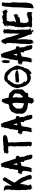

<svg xmlns="http://www.w3.org/2000/svg" viewBox="1895 -2688 844 4675"><g transform="rotate(-90 2317.5 -351.0)"><path d="M301.8 -709Q317.9 -685.1 335.9 -664.1L337.9 -650.4Q337.9 -636.7 282.2 -560.5Q282.2 -553.2 230.5 -468.8Q209 -423.8 207 -416Q209 -416 219.7 -402.3H217.8L258.8 -347.7Q277.3 -334 293 -298.8Q295.9 -298.8 299.3 -293Q297.4 -293 297.4 -291Q300.8 -291 308.1 -285.2L305.7 -281.2Q342.8 -219.2 346.7 -195.3L342.3 -193.4Q355.5 -173.3 355.5 -166Q378.9 -126.5 391.6 -64.5Q394 -64.5 398.4 -56.6V-54.7L396 -44.9H400.4V-43Q391.6 -29.3 387.7 -29.3L389.6 -25.4Q389.6 -16.1 377 -7.8Q377 -11.7 372.6 -11.7Q371.1 2 366.2 2Q363.8 -2 363.8 -3.9Q359.9 0 351.1 0V-2Q347.2 0 329.6 2Q314.5 -2.9 314.5 -9.8L303.7 -7.8V-9.8L299.3 -7.8H297.4Q293 -7.8 293 -11.7V-13.7Q293 -15.6 294.9 -15.6L293 -19.5V-29.3Q284.2 -29.3 284.2 -33.2H286.6L284.2 -37.1Q286.6 -41 286.6 -43Q286.6 -44.9 284.2 -44.9L286.6 -54.7Q286.6 -99.1 262.7 -134.8Q224.6 -241.7 172.9 -285.2H170.4Q172.9 -259.8 174.8 -259.8L172.9 -250V-228.5Q172.9 -211.9 170.4 -175.8L166 -173.8H164.1V-193.4Q159.7 -191.4 157.7 -191.4V-187.5H162.1V-177.7Q158.2 -173.3 153.3 -142.6L155.3 -132.8H153.3L155.3 -128.9V-119.1H151.4V-123H148.9V-119.1H144.5L147 -128.9H140.6L142.6 -125V-115.2Q136.2 -115.2 136.2 -109.4V-107.4H138.2V-111.3H142.6V-105.5H144.5V-109.4H148.9L147 -99.6V-97.7L153.3 -101.6V-95.7Q142.6 -95.7 142.6 -85.9H144.5V-82Q138.2 -82 138.2 -80.1Q140.6 -76.2 140.6 -74.2H138.2L140.6 -70.3L138.2 -60.5Q144.5 -60.5 144.5 -56.6L148.9 -58.6Q152.3 -58.6 155.3 -52.7L151.4 -46.9V-44.9H153.3L164.1 -46.9L166 -43V-41H162.1Q166 -36.1 166 -33.2L170.4 -35.2L172.9 -31.2Q172.9 -27.3 168.5 -27.3H164.1V-31.2H159.7Q159.7 -26.4 155.3 -21.5L151.4 -23.4H148.9L151.4 -19.5L147 -13.7Q148.9 -13.7 148.9 -11.7L144.5 -9.8V-11.7Q136.7 -7.8 127.4 -7.8Q122.1 -11.7 121.1 -11.7Q117.7 -3.9 114.7 -3.9H112.3V-7.8H110.4V2Q106 3.9 104 3.9Q104 0 99.6 0Q97.7 0 97.7 2L93.3 0Q90.8 0 90.8 2L86.9 0Q82.5 2 80.1 2Q78.1 2 67.4 -5.9H65.4L61 -3.9Q45.4 -25.4 37.1 -25.4V-29.3H43.9V-31.2Q39.6 -36.1 33.2 -50.8V-52.7L39.6 -66.4H41.5Q33.2 -144.5 26.4 -144.5Q26.4 -146.5 28.8 -146.5L26.4 -150.4V-168Q30.8 -172.9 30.8 -175.8Q30.8 -193.4 28.8 -214.8Q28.8 -216.3 30.8 -226.6Q28.8 -241.7 28.8 -259.8V-263.7H22.5L26.4 -269.5Q26.4 -290 24.4 -312.5Q26.4 -353 26.4 -388.7Q26.4 -390.6 24.4 -394.5Q28.8 -404.3 30.8 -404.3Q30.8 -406.2 28.8 -410.2Q32.2 -455.1 37.1 -455.1Q35.2 -458.5 35.2 -464.8Q30.8 -464.8 30.8 -457H26.4L24.4 -470.7V-476.6Q18.1 -476.6 18.1 -480.5V-482.4H22.5V-478.5H24.4L26.4 -490.2L30.8 -488.3Q33.7 -488.3 39.6 -502V-509.8H35.2V-523.4Q35.2 -527.8 33.2 -531.2Q33.2 -537.1 39.6 -537.1V-541H35.2V-544.9H39.6V-562.5H41.5L39.6 -585.9V-595.7H35.2L37.1 -615.2V-621.1Q37.1 -633.8 33.2 -648.4H30.8L26.4 -646.5Q26.4 -649.4 13.7 -664.1V-669.9Q13.7 -672.9 28.8 -683.6L35.2 -679.7H37.1V-685.5H43.9L56.6 -671.9Q63.5 -671.9 71.8 -679.7L88.9 -668V-671.9H84.5V-675.8Q97.7 -673.8 97.7 -669.9L93.3 -664.1V-662.1Q102.5 -662.1 106 -650.4Q113.3 -654.3 116.7 -654.3Q136.2 -644.5 136.2 -640.6Q136.2 -618.7 138.2 -589.8Q136.2 -546.9 133.8 -529.3Q133.8 -527.3 136.2 -527.3Q133.8 -508.8 129.9 -492.2H133.8Q140.6 -503.9 140.6 -505.9H144.5V-502H147Q147 -505.4 155.3 -519.5Q153.3 -519.5 153.3 -521.5Q159.2 -521.5 164.1 -533.2V-535.2L159.7 -533.2V-537.1Q172.4 -548.3 187.5 -574.2Q200.7 -593.3 200.7 -597.7Q198.2 -601.6 198.2 -603.5Q228.5 -627 228.5 -646.5Q231.4 -646.5 241.2 -660.2Q248 -660.2 248 -664.1L243.7 -666L248 -673.8Q243.7 -681.6 243.7 -685.5L248 -683.6Q249 -695.3 254.4 -695.3Q254.4 -690.4 262.7 -689.5Q295.4 -709 299.3 -709ZM97.7 -683.6H101.6L106 -681.6Q106 -683.6 108.4 -683.6V-681.6Q106 -677.7 106 -675.8H101.6Q101.6 -679.7 97.7 -679.7ZM112.3 -675.8 121.1 -666V-662.1Q121.1 -658.2 116.7 -658.2Q116.7 -660.2 108.4 -664.1L110.4 -668Q108.4 -671.9 108.4 -673.8ZM230.5 -675.8H232.9V-671.9H230.5ZM250 -673.8V-669.9Q254.4 -669.9 254.4 -673.8ZM164.1 -541V-537.1H166V-541ZM39.6 -531.2V-525.4H41.5V-531.2ZM18.1 -515.6H22.5V-513.7H18.1ZM20 -476.6V-470.7Q15.6 -470.7 15.6 -474.6ZM22.5 -445.3H26.4V-443.4H22.5ZM20 -429.7H24.4V-427.7H20ZM151.4 -240.2Q151.4 -235.8 148.9 -232.4Q151.4 -228.5 151.4 -226.6H153.3V-240.2ZM148.9 -220.7V-212.9H151.4V-220.7ZM157.7 -216.8V-212.9H159.7V-216.8ZM335.9 -212.9V-209H337.9V-212.9ZM147 -210.9V-199.2H153.3V-201.2Q148.9 -206.1 148.9 -210.9ZM155.3 -207V-203.1Q156.2 -199.2 159.7 -199.2H164.1Q162.1 -202.1 162.1 -210.9H159.7Q155.3 -210.4 155.3 -207ZM151.4 -191.4V-187.5H153.3V-191.4ZM148.9 -183.6Q144.5 -167.5 144.5 -152.3Q144.5 -150.4 147 -146.5Q144.5 -142.6 144.5 -140.6V-136.7H147L151.4 -156.2H148.9L151.4 -160.2V-183.6ZM153.3 -68.4V-64.5Q153.3 -60.5 148.9 -60.5L147 -64.5ZM185.5 -50.8H189.9V-46.9H185.5ZM377 -2H380.9V2H377ZM47.9 2H50.3V3.9Q50.3 7.8 45.9 7.8L43.9 3.9ZM24.4 3.9H28.8V9.8H24.4ZM58.6 7.8H63V15.6H58.6ZM73.7 15.6H80.1V19.5H73.7ZM37.1 17.6H41.5V19.5Q41.5 22.5 35.2 25.4H33.2V21.5Q37.1 21.5 37.1 17.6ZM93.3 27.3H95.2L99.6 29.3Q96.2 37.1 93.3 37.1L90.8 33.2Q93.3 29.3 93.3 27.3Z M649.4 -752.9H653.3L659.2 -749H661.1L667 -752.9Q675.8 -726.6 684.6 -715.8Q684.6 -706.5 702.1 -690.4V-682.6Q702.1 -673.3 735.4 -565.4Q735.4 -556.2 762.7 -485.4Q762.7 -478 790 -395.5V-393.6H801.8Q858.4 -382.8 858.4 -360.4Q861.8 -360.4 864.3 -354.5Q857.4 -301.8 842.8 -301.8Q831.5 -295.9 827.1 -295.9V-293.9Q836.9 -260.7 836.9 -247.1V-223.6Q836.9 -213.9 838.9 -194.3H836.9L840.8 -182.6Q838.9 -178.7 838.9 -176.8L842.8 -178.7Q842.8 -173.3 852.5 -159.2L850.6 -155.3Q863.8 -120.1 874 -120.1Q876 -116.2 876 -114.3V-108.4Q878.9 -108.4 881.8 -102.5Q872.1 -90.8 872.1 -86.9L862.3 -88.9V-86.9Q863.8 -73.2 874 -73.2Q877.4 -75.2 881.8 -75.2Q884.8 -75.2 887.7 -69.3Q885.7 -69.3 885.7 -67.4Q889.6 -66.9 889.6 -63.5V-57.6L887.7 -47.9Q881.8 -47.9 881.8 -53.7H877.9V-51.8Q877.9 -46.4 891.6 -14.6Q885.7 -14.6 879.9 10.7L876 12.7H874Q872.1 12.7 872.1 10.7Q864.3 14.6 860.4 14.6Q854.5 12.7 854.5 10.7L850.6 12.7H846.7Q841.8 8.8 840.8 8.8Q838.9 12.7 838.9 14.6H833Q827.6 14.6 821.3 10.7Q817.4 12.7 815.4 12.7Q815.4 9.8 797.9 -1Q784.2 -31.7 782.2 -32.2Q776.4 -32.2 776.4 -36.1H782.2Q782.2 -38.6 770.5 -45.9Q770.5 -48.8 776.4 -51.8Q749 -140.1 741.2 -180.7Q739.3 -180.7 739.3 -182.6L735.4 -180.7Q726.1 -190.9 708 -196.3V-198.2L711.9 -200.2L710 -204.1Q715.8 -213.4 715.8 -241.2Q708 -263.7 708 -272.5Q687 -272.5 641.6 -252.9Q612.3 -248 612.3 -245.1Q600.6 -168 596.7 -151.4Q598.6 -147.9 598.6 -143.6V-139.6Q588.9 -117.2 577.1 -43.9Q557.6 -15.1 557.6 -4.9L547.9 2.9H545.9Q543 2.9 540 -6.8Q536.1 -4.9 534.2 -4.9Q534.2 -7.8 526.4 -12.7Q521 -12.2 512.7 4.9Q514.6 8.8 514.6 10.7Q510.7 8.8 508.8 8.8V4.9L510.7 1Q508.8 1 504.9 -6.8Q501 -4.9 499 -4.9V-8.8H502.9V-14.6H499L489.3 -12.7V-8.8L493.2 -10.7L497.1 -4.9Q489.7 6.8 487.3 6.8Q482.4 1 479.5 1V-2.9H483.4V-4.9Q465.8 -10.3 465.8 -14.6L485.4 -92.8Q485.4 -105.5 489.3 -126H487.3Q491.2 -143.6 497.1 -196.3L491.2 -206.1V-208Q491.2 -210 493.2 -210Q489.3 -219.7 489.3 -223.6H481.4Q472.2 -223.6 454.1 -233.4V-235.4L460 -247.1H452.1Q443.8 -244.1 436.5 -231.4Q436.5 -235.4 426.8 -235.4V-239.3L438.5 -243.2V-245.1Q413.1 -247.6 413.1 -252.9Q420.9 -252.9 420.9 -258.8H413.1V-262.7Q420.9 -262.7 426.8 -268.6Q427.2 -264.6 430.7 -264.6H434.6V-280.3Q431.2 -280.3 422.9 -276.4Q419.9 -278.3 411.1 -278.3V-284.2L424.8 -288.1L428.7 -286.1Q436.5 -289.1 436.5 -292L432.6 -293.9Q428.7 -293.5 428.7 -290Q411.1 -292.5 411.1 -295.9Q411.6 -299.8 415 -299.8L434.6 -297.9L432.6 -307.6Q440.4 -310.5 440.4 -313.5V-319.3L432.6 -313.5V-315.4Q447.3 -338.9 454.1 -338.9Q467.8 -338.9 469.7 -340.8Q469.7 -331.1 512.7 -331.1Q513.7 -342.3 518.6 -348.6L516.6 -352.5L520.5 -354.5Q520.5 -360.4 514.6 -360.4V-364.3Q514.6 -366.2 516.6 -366.2L514.6 -370.1V-372.1H518.6V-364.3Q522.9 -364.3 526.4 -399.4Q520.5 -399.4 520.5 -403.3V-411.1Q520.5 -416 528.3 -417Q528.3 -436.5 540 -471.7Q538.1 -475.1 538.1 -479.5H536.1V-475.6H532.2L534.2 -487.3H538.1V-483.4Q542 -483.4 542 -487.3V-497.1L538.1 -495.1H536.1V-501L534.2 -514.6Q539.6 -514.6 549.8 -540Q546.9 -540 543.9 -545.9L547.9 -547.9Q547.9 -549.8 545.9 -549.8Q547.9 -565.4 551.8 -565.4Q553.7 -562 553.7 -557.6Q563.5 -560.1 563.5 -581.1L561.5 -590.8L565.4 -592.8L563.5 -596.7V-606.4H565.4L569.3 -604.5V-610.4H565.4Q565.4 -613.3 569.3 -627.9H567.4L569.3 -631.8V-635.7L565.4 -633.8V-643.6Q567.4 -643.6 571.3 -645.5Q571.3 -643.6 573.2 -643.6V-647.5L571.3 -655.3Q573.2 -659.2 573.2 -661.1Q571.3 -661.1 571.3 -663.1Q579.1 -663.1 588.9 -696.3Q590.8 -696.3 590.8 -698.2L581.1 -710V-717.8Q581.5 -721.7 585 -721.7H586.9Q586.9 -719.7 585 -719.7Q586.9 -716.3 586.9 -711.9H588.9L596.7 -749H600.6L604.5 -739.3L624 -741.2H633.8Q633.8 -747.6 649.4 -752.9ZM571.3 -626V-620.1H573.2V-626ZM569.3 -616.2V-612.3H571.3V-616.2ZM557.6 -604.5H559.6V-600.6H557.6ZM553.7 -538.1 557.6 -536.1V-542Q553.7 -541.5 553.7 -538.1ZM553.7 -532.2V-528.3H555.7V-532.2ZM653.3 -450.2Q645.5 -426.3 639.6 -385.7H637.7Q637.7 -383.8 639.6 -383.8L633.8 -358.4H639.6L637.7 -354.5V-352.5H639.6Q678.7 -352.5 678.7 -366.2L657.2 -450.2ZM442.4 -325.2V-321.3H444.3V-325.2ZM461.9 -321.3Q461.9 -317.9 456.1 -311.5Q458 -311.5 461.9 -309.6Q462.4 -313.5 465.8 -313.5Q463.9 -316.9 463.9 -321.3ZM456.1 -301.8V-297.9H458V-301.8ZM438.5 -292V-288.1H440.4V-292ZM424.8 -260.7V-258.8H428.7V-260.7ZM686.5 -260.7H690.4V-256.8H686.5ZM846.7 -180.7Q850.6 -180.2 850.6 -176.8V-172.9H846.7ZM854.5 -155.3H856.4Q860.4 -154.8 860.4 -151.4V-145.5H856.4ZM854.5 -114.3V-110.4H856.4V-114.3ZM868.2 -114.3V-112.3H872.1V-114.3ZM868.2 -71.3V-67.4H872.1V-71.3ZM473.6 -57.6V-55.7Q473.6 -52.7 467.8 -49.8V-55.7Q469.7 -55.7 473.6 -57.6ZM522.5 4.9H528.3V6.8Q528.3 7.8 524.4 12.7V14.6Q530.3 14.6 530.3 18.6L524.4 22.5L522.5 8.8ZM567.4 4.9H571.3V8.8H567.4Z M932.1 -576.2 934.1 -580.1Q928.2 -580.1 928.2 -576.2ZM1098.1 -498Q1102.1 -498 1104 -511.7H1100.1ZM1182.1 -515.6V-525.4H1180.2V-515.6ZM1180.2 -564.5V-568.4Q1176.3 -567.9 1176.3 -564.5ZM932.1 -576.2V-574.2L918.5 -570.3L924.3 -578.1V-585.9Q918.5 -585.9 918.5 -589.8L922.4 -591.8Q922.9 -587.9 926.3 -587.9H930.2Q930.2 -591.8 912.6 -599.6L910.6 -603.5V-605.5Q918.5 -607.4 926.3 -607.4V-609.4Q900.9 -613.8 900.9 -619.1V-623Q906.7 -623 930.2 -621.1Q930.2 -625 928.2 -628.9L932.1 -630.9L930.2 -634.8V-636.7L934.1 -642.6Q929.7 -643.6 922.4 -658.2Q935.1 -673.8 941.9 -673.8H959.5Q964.8 -677.7 996.6 -683.6H1022L1045.4 -691.4Q1055.2 -690.4 1055.2 -685.5Q1074.7 -683.6 1084.5 -683.6Q1110.8 -693.4 1160.6 -693.4L1164.6 -691.4Q1164.6 -696.3 1231 -701.2Q1287.1 -699.2 1322.8 -699.2Q1337.9 -688.5 1361.8 -681.6L1367.7 -673.8V-669.9H1352.1V-664.1Q1361.3 -663.1 1371.6 -652.3L1369.6 -648.4Q1371.6 -644.5 1371.6 -642.6Q1365.2 -628.9 1342.3 -628.9V-627Q1356 -625 1356 -621.1Q1351.6 -621.1 1348.1 -619.1Q1344.7 -621.1 1338.4 -621.1Q1334.5 -599.6 1324.7 -599.6Q1289.6 -589.8 1256.3 -587.9Q1256.3 -582 1223.1 -582V-580.1H1227.1V-576.2H1221.2Q1219.2 -576.2 1219.2 -578.1Q1195.8 -578.1 1195.8 -568.4H1191.9V-574.2Q1188 -574.2 1186 -558.6Q1188 -558.6 1188 -556.6L1184.1 -554.7Q1181.2 -562.5 1178.2 -562.5Q1174.3 -562 1174.3 -558.6Q1178.2 -540.5 1178.2 -537.1Q1181.6 -537.1 1184.1 -546.9Q1182.1 -546.9 1182.1 -548.8H1186Q1188 -535.6 1189.9 -531.2Q1189.9 -529.3 1188 -529.3Q1191.9 -513.7 1191.9 -494.1L1188 -488.3L1189.9 -476.6Q1189.9 -474.6 1188 -474.6L1189.9 -470.7Q1186 -434.6 1186 -406.2Q1195.8 -235.4 1199.7 -230.5Q1195.8 -222.7 1195.8 -218.8L1197.8 -207Q1195.8 -193.8 1195.8 -185.5Q1199.7 -185.5 1199.7 -179.7Q1195.3 -174.3 1193.8 -150.4Q1203.6 -148.4 1203.6 -138.7Q1201.7 -116.7 1197.8 -105.5Q1199.7 -102.1 1199.7 -97.7H1197.8Q1201.7 -88.9 1201.7 -72.3Q1201.7 -66.4 1199.7 -66.4L1201.7 -56.6V-35.2Q1201.7 -33.2 1195.8 -15.6Q1197.8 -15.6 1197.8 -13.7Q1190.4 -2 1188 -2H1184.1L1178.2 -5.9Q1177.7 -0.5 1168.5 2L1164.6 0Q1156.7 3.9 1150.9 3.9Q1150.9 1 1131.3 -3.9Q1131.3 -5.9 1129.4 -5.9L1125.5 -3.9Q1092.3 -14.2 1092.3 -31.2Q1094.2 -35.2 1094.2 -37.1L1092.3 -46.9Q1094.7 -46.9 1100.1 -64.5H1102.1Q1102.1 -66.4 1100.1 -66.4Q1102.1 -77.1 1102.1 -82L1100.1 -85.9L1102.1 -89.8Q1102.1 -108.9 1086.4 -130.9Q1086.4 -136.7 1088.4 -136.7Q1094.2 -136.7 1094.2 -150.4Q1092.3 -251 1092.3 -287.1Q1096.2 -332.5 1096.2 -351.6Q1096.2 -378.9 1092.3 -398.4H1090.3V-394.5H1086.4Q1094.2 -459.5 1094.2 -474.6Q1092.3 -478.5 1092.3 -480.5Q1098.1 -482.4 1098.1 -493.2Q1098.1 -498 1094.2 -498Q1096.2 -521.5 1096.2 -529.3Q1096.2 -533.2 1092.3 -533.2V-527.3H1088.4L1090.3 -552.7H1094.2Q1094.2 -548.8 1096.2 -535.2H1098.1V-537.1Q1096.2 -547.9 1096.2 -554.7L1098.1 -568.4Q1071.8 -570.8 1066.9 -572.3Q1056.2 -570.3 1049.3 -570.3Q1018.6 -570.3 1010.3 -578.1H1004.4Q981 -568.4 957.5 -564.5Q957.5 -567.4 949.7 -572.3Q951.7 -576.2 951.7 -578.1H949.7Q942.9 -566.4 932.1 -566.4V-572.3Q938 -572.3 938 -578.1L934.1 -576.2ZM1076.7 -291H1072.8Q1072.8 -298.8 1076.7 -298.8H1080.6V-294.9Q1080.6 -291 1076.7 -291ZM1088.4 -377H1084.5V-378.9H1088.4Z M1619.1 -752.9H1623L1628.9 -749H1630.9L1636.7 -752.9Q1645.5 -726.6 1654.3 -715.8Q1654.3 -706.5 1671.9 -690.4V-682.6Q1671.9 -673.3 1705.1 -565.4Q1705.1 -556.2 1732.4 -485.4Q1732.4 -478 1759.8 -395.5V-393.6H1771.5Q1828.1 -382.8 1828.1 -360.4Q1831.5 -360.4 1834 -354.5Q1827.1 -301.8 1812.5 -301.8Q1801.3 -295.9 1796.9 -295.9V-293.9Q1806.6 -260.7 1806.6 -247.1V-223.6Q1806.6 -213.9 1808.6 -194.3H1806.6L1810.5 -182.6Q1808.6 -178.7 1808.6 -176.8L1812.5 -178.7Q1812.5 -173.3 1822.3 -159.2L1820.3 -155.3Q1833.5 -120.1 1843.8 -120.1Q1845.7 -116.2 1845.7 -114.3V-108.4Q1848.6 -108.4 1851.6 -102.5Q1841.8 -90.8 1841.8 -86.9L1832 -88.9V-86.9Q1833.5 -73.2 1843.8 -73.2Q1847.2 -75.2 1851.6 -75.2Q1854.5 -75.2 1857.4 -69.3Q1855.5 -69.3 1855.5 -67.4Q1859.4 -66.9 1859.4 -63.5V-57.6L1857.4 -47.9Q1851.6 -47.9 1851.6 -53.7H1847.7V-51.8Q1847.7 -46.4 1861.3 -14.6Q1855.5 -14.6 1849.6 10.7L1845.7 12.7H1843.8Q1841.8 12.7 1841.8 10.7Q1834 14.6 1830.1 14.6Q1824.2 12.7 1824.2 10.7L1820.3 12.7H1816.4Q1811.5 8.8 1810.5 8.8Q1808.6 12.7 1808.6 14.6H1802.7Q1797.4 14.6 1791 10.7Q1787.1 12.7 1785.2 12.7Q1785.2 9.8 1767.6 -1Q1753.9 -31.7 1752 -32.2Q1746.1 -32.2 1746.1 -36.1H1752Q1752 -38.6 1740.2 -45.9Q1740.2 -48.8 1746.1 -51.8Q1718.8 -140.1 1710.9 -180.7Q1709 -180.7 1709 -182.6L1705.1 -180.7Q1695.8 -190.9 1677.7 -196.3V-198.2L1681.6 -200.2L1679.7 -204.1Q1685.5 -213.4 1685.5 -241.2Q1677.7 -263.7 1677.7 -272.5Q1656.7 -272.5 1611.3 -252.9Q1582 -248 1582 -245.1Q1570.3 -168 1566.4 -151.4Q1568.4 -147.9 1568.4 -143.6V-139.6Q1558.6 -117.2 1546.9 -43.9Q1527.3 -15.1 1527.3 -4.9L1517.6 2.9H1515.6Q1512.7 2.9 1509.8 -6.8Q1505.9 -4.9 1503.9 -4.9Q1503.9 -7.8 1496.1 -12.7Q1490.7 -12.2 1482.4 4.9Q1484.4 8.8 1484.4 10.7Q1480.5 8.8 1478.5 8.8V4.9L1480.5 1Q1478.5 1 1474.6 -6.8Q1470.7 -4.9 1468.8 -4.9V-8.8H1472.7V-14.6H1468.8L1459 -12.7V-8.8L1462.9 -10.7L1466.8 -4.9Q1459.5 6.8 1457 6.8Q1452.1 1 1449.2 1V-2.9H1453.1V-4.9Q1435.5 -10.3 1435.5 -14.6L1455.1 -92.8Q1455.1 -105.5 1459 -126H1457Q1460.9 -143.6 1466.8 -196.3L1460.9 -206.1V-208Q1460.9 -210 1462.9 -210Q1459 -219.7 1459 -223.6H1451.2Q1441.9 -223.6 1423.8 -233.4V-235.4L1429.7 -247.1H1421.9Q1413.6 -244.1 1406.2 -231.4Q1406.2 -235.4 1396.5 -235.4V-239.3L1408.2 -243.2V-245.1Q1382.8 -247.6 1382.8 -252.9Q1390.6 -252.9 1390.6 -258.8H1382.8V-262.7Q1390.6 -262.7 1396.5 -268.6Q1397 -264.6 1400.4 -264.6H1404.3V-280.3Q1400.9 -280.3 1392.6 -276.4Q1389.6 -278.3 1380.9 -278.3V-284.2L1394.5 -288.1L1398.4 -286.1Q1406.2 -289.1 1406.2 -292L1402.3 -293.9Q1398.4 -293.5 1398.4 -290Q1380.9 -292.5 1380.9 -295.9Q1381.3 -299.8 1384.8 -299.8L1404.3 -297.9L1402.3 -307.6Q1410.2 -310.5 1410.2 -313.5V-319.3L1402.3 -313.5V-315.4Q1417 -338.9 1423.8 -338.9Q1437.5 -338.9 1439.5 -340.8Q1439.5 -331.1 1482.4 -331.1Q1483.4 -342.3 1488.3 -348.6L1486.3 -352.5L1490.2 -354.5Q1490.2 -360.4 1484.4 -360.4V-364.3Q1484.4 -366.2 1486.3 -366.2L1484.4 -370.1V-372.1H1488.3V-364.3Q1492.7 -364.3 1496.1 -399.4Q1490.2 -399.4 1490.2 -403.3V-411.1Q1490.2 -416 1498 -417Q1498 -436.5 1509.8 -471.7Q1507.8 -475.1 1507.8 -479.5H1505.9V-475.6H1502L1503.9 -487.3H1507.8V-483.4Q1511.7 -483.4 1511.7 -487.3V-497.1L1507.8 -495.1H1505.9V-501L1503.9 -514.6Q1509.3 -514.6 1519.5 -540Q1516.6 -540 1513.7 -545.9L1517.6 -547.9Q1517.6 -549.8 1515.6 -549.8Q1517.6 -565.4 1521.5 -565.4Q1523.4 -562 1523.4 -557.6Q1533.2 -560.1 1533.2 -581.1L1531.2 -590.8L1535.2 -592.8L1533.2 -596.7V-606.4H1535.2L1539.1 -604.5V-610.4H1535.2Q1535.2 -613.3 1539.1 -627.9H1537.1L1539.1 -631.8V-635.7L1535.2 -633.8V-643.6Q1537.1 -643.6 1541 -645.5Q1541 -643.6 1543 -643.6V-647.5L1541 -655.3Q1543 -659.2 1543 -661.1Q1541 -661.1 1541 -663.1Q1548.8 -663.1 1558.6 -696.3Q1560.5 -696.3 1560.5 -698.2L1550.8 -710V-717.8Q1551.3 -721.7 1554.7 -721.7H1556.6Q1556.6 -719.7 1554.7 -719.7Q1556.6 -716.3 1556.6 -711.9H1558.6L1566.4 -749H1570.3L1574.2 -739.3L1593.8 -741.2H1603.5Q1603.5 -747.6 1619.1 -752.9ZM1541 -626V-620.1H1543V-626ZM1539.1 -616.2V-612.3H1541V-616.2ZM1527.3 -604.5H1529.3V-600.6H1527.3ZM1523.4 -538.1 1527.3 -536.1V-542Q1523.4 -541.5 1523.4 -538.1ZM1523.4 -532.2V-528.3H1525.4V-532.2ZM1623 -450.2Q1615.2 -426.3 1609.4 -385.7H1607.4Q1607.4 -383.8 1609.4 -383.8L1603.5 -358.4H1609.4L1607.4 -354.5V-352.5H1609.4Q1648.4 -352.5 1648.4 -366.2L1627 -450.2ZM1412.1 -325.2V-321.3H1414.1V-325.2ZM1431.6 -321.3Q1431.6 -317.9 1425.8 -311.5Q1427.7 -311.5 1431.6 -309.6Q1432.1 -313.5 1435.5 -313.5Q1433.6 -316.9 1433.6 -321.3ZM1425.8 -301.8V-297.9H1427.7V-301.8ZM1408.2 -292V-288.1H1410.2V-292ZM1394.5 -260.7V-258.8H1398.4V-260.7ZM1656.2 -260.7H1660.2V-256.8H1656.2ZM1816.4 -180.7Q1820.3 -180.2 1820.3 -176.8V-172.9H1816.4ZM1824.2 -155.3H1826.2Q1830.1 -154.8 1830.1 -151.4V-145.5H1826.2ZM1824.2 -114.3V-110.4H1826.2V-114.3ZM1837.9 -114.3V-112.3H1841.8V-114.3ZM1837.9 -71.3V-67.4H1841.8V-71.3ZM1443.4 -57.6V-55.7Q1443.4 -52.7 1437.5 -49.8V-55.7Q1439.5 -55.7 1443.4 -57.6ZM1492.2 4.9H1498V6.8Q1498 7.8 1494.1 12.7V14.6Q1500 14.6 1500 18.6L1494.1 22.5L1492.2 8.8ZM1537.1 4.9H1541V8.8H1537.1Z M2194.8 -731.9H2202.6L2210.4 -727.5V-731.9H2215.3V-723.1H2212.9Q2213.4 -719.2 2217.8 -719.2H2223.1Q2223.1 -723.6 2228.5 -731.9H2231V-725.6Q2225.6 -724.6 2225.6 -721.2H2228.5Q2233.4 -723.1 2235.8 -723.1Q2235.8 -721.2 2238.8 -721.2L2235.8 -710.9Q2235.8 -706.5 2243.7 -706.5V-695.8Q2249 -683.1 2253.9 -683.1V-676.8Q2246.1 -676.8 2246.1 -672.9V-670.4Q2252.4 -670.4 2256.8 -662.1L2253.9 -651.9Q2258.3 -651.9 2264.2 -643.1V-626.5Q2264.2 -624 2261.7 -624L2274.9 -590.3Q2272 -582 2272 -575.7Q2274.9 -571.8 2274.9 -569.3Q2272 -569.3 2272 -567.4Q2288.6 -563 2293 -563Q2293 -564.9 2295.4 -564.9Q2295.4 -556.6 2326.2 -556.6H2336.4L2344.2 -552.7Q2349.1 -554.7 2352.1 -554.7V-552.7L2357.4 -554.7H2359.9Q2378.9 -554.7 2432.1 -491.2Q2468.8 -455.1 2478.5 -421.9Q2474.6 -421.9 2470.7 -411.1L2473.1 -406.7V-404.8L2483.4 -329.1V-322.8H2478.5Q2475.6 -297.9 2475.6 -286.6L2481 -261.2Q2481 -208 2411.1 -166.5Q2411.1 -159.7 2388.2 -128.4V-124.5Q2390.6 -124.5 2396 -122.1Q2396 -90.3 2362.3 -90.3Q2362.3 -87.9 2339.4 -86.4V-88.4Q2285.2 -83.5 2285.2 -75.7V-50.3Q2274.9 -43.5 2274.9 -31.2V-12.7Q2265.1 -12.7 2261.7 -3.9V21.5L2259.3 31.7Q2261.7 31.7 2261.7 33.7H2256.8L2259.3 38.1V40L2249 36.1Q2244.1 38.1 2241.2 38.1Q2236.3 36.1 2233.4 36.1Q2232.4 41.5 2220.7 44.4H2212.9Q2212.9 50.8 2210.4 50.8L2199.7 48.8L2194.8 50.8L2189.5 48.8H2181.6Q2179.2 41.5 2179.2 40L2174.3 42.5Q2149.9 27.3 2148.4 27.3V6.3H2146V10.7H2140.6L2143.1 2.4L2140.6 -16.6H2138.2V-2Q2140.6 2 2140.6 4.4L2132.8 8.8H2130.4V-8.3L2127.9 -12.7L2122.6 -10.3H2120.1V-14.6Q2127.9 -14.6 2127.9 -25.4H2130.4Q2135.3 -25.4 2135.3 -19H2140.6L2138.2 -22.9V-31.2Q2146 -31.2 2146 -35.6V-42H2140.6V-46.4L2143.1 -50.3Q2138.2 -50.3 2138.2 -54.7V-63L2148.4 -80.1Q2148.4 -94.7 2096.7 -94.7Q2096.7 -96.7 2068.4 -105.5Q2068.4 -101.1 2063.5 -101.1Q2058.1 -101.1 2058.1 -105.5L2040 -103Q1944.8 -127.9 1908.7 -181.2Q1890.6 -201.7 1882.8 -240.2Q1886.2 -276.4 1890.6 -276.4Q1888.2 -291 1885.3 -291Q1885.3 -293 1888.2 -297.4Q1885.3 -344.7 1885.3 -356.4Q1896.5 -425.8 1913.6 -436.5Q1926.8 -468.8 1926.8 -470.2Q1921.4 -470.2 1921.4 -474.6Q1922.4 -478.5 1926.8 -478.5V-472.2Q1932.6 -472.2 1934.6 -482.9L1929.2 -481V-482.9Q1941.9 -500.5 1983.4 -522.9Q1983.4 -526.9 2019.5 -546.4L2024.4 -543.9Q2040.5 -549.8 2088.9 -556.6Q2091.8 -562 2120.1 -567.4V-569.3L2117.2 -577.6Q2127.9 -587.4 2135.3 -653.8H2138.2L2135.3 -658.2V-664.1H2140.6L2146 -662.1Q2146 -667 2164.1 -700.2Q2174.3 -713.9 2174.3 -719.2Q2171.4 -719.2 2171.4 -721.2Q2175.3 -721.2 2179.2 -727.5L2184.6 -725.6ZM2256.8 -721.2H2264.2Q2264.2 -717.8 2269.5 -712.9L2264.2 -710.9L2256.8 -719.2ZM2140.6 -658.2V-639.2H2143.1V-658.2ZM2011.7 -358.4V-318.4Q2011.7 -316.4 2009.3 -316.4Q2009.3 -314 2011.7 -314L2009.3 -294.9Q2014.2 -227.5 2035.2 -227.5Q2125 -185.5 2135.3 -185.5Q2135.3 -193.8 2143.1 -200.2V-206.5H2140.6V-202.1H2138.2V-217.3L2143.1 -223.6Q2146 -279.3 2148.4 -299.3L2146 -303.7L2150.9 -331.1Q2146 -333 2143.1 -333Q2143.1 -339.8 2150.9 -345.7V-377.4H2153.3V-381.8L2148.4 -388.2L2153.3 -390.1Q2148.4 -408.2 2148.4 -411.1Q2150.9 -418.5 2150.9 -419.4Q2142.6 -461.4 2135.3 -474.6Q2085.9 -464.8 2065.9 -436.5Q2011.7 -384.8 2011.7 -358.4ZM2282.2 -468.3 2277.3 -453.1Q2293 -370.6 2293 -354H2290L2293 -350.1V-347.7H2287.6V-354H2282.2Q2282.2 -351.1 2277.3 -345.7V-329.1Q2277.8 -324.7 2282.2 -324.7Q2280.8 -312 2277.3 -312L2279.8 -307.6Q2279.8 -303.7 2274.9 -303.7L2277.3 -299.3L2274.9 -278.3Q2277.8 -278.3 2287.6 -263.7Q2281.2 -263.7 2277.3 -246.6Q2282.2 -246.6 2282.2 -233.9H2285.2V-238.3H2287.6L2290 -225.6Q2285.2 -225.1 2285.2 -221.2Q2287.1 -212.9 2290 -212.9Q2311.5 -212.9 2349.6 -270Q2368.2 -286.6 2372.6 -305.7L2370.1 -310.1Q2374 -316.4 2377.9 -339.4Q2377.9 -341.8 2375 -341.8L2377.9 -362.8V-375.5Q2377.9 -377.4 2380.4 -377.4L2377.9 -381.8V-383.8Q2377.9 -385.7 2380.4 -385.7Q2377.9 -390.1 2377.9 -392.1Q2377.9 -394.5 2380.4 -394.5Q2380.4 -419.9 2359.9 -432.1V-434.6H2352.1V-430.2H2346.7V-432.1L2349.6 -436.5Q2339.8 -444.8 2295.4 -463.9Q2295.4 -468.3 2282.2 -468.3ZM2357.4 -430.2H2359.9L2357.4 -425.8V-423.8H2362.3V-421.9Q2362.3 -417.5 2357.4 -417.5L2352.1 -423.8V-425.8Q2353 -430.2 2357.4 -430.2ZM2106.9 -421.9H2109.9V-417.5H2106.9ZM2285.2 -375.5V-369.1H2287.6V-375.5ZM2102.1 -364.7H2114.7V-360.4H2102.1ZM2279.8 -362.8V-358.4H2282.2V-362.8ZM2135.3 -231.9H2140.6V-225.6H2135.3Z M2815.4 -404.3V-402.3L2819.3 -404.3H2840.8Q2874.5 -404.3 2913.1 -386.7Q2916.5 -388.7 2920.9 -388.7Q2926.8 -386.7 2926.8 -384.8V-378.9Q2929.2 -378.9 2936.5 -367.2V-365.2Q2936.5 -351.6 2932.6 -351.6Q2932.6 -345.7 2938.5 -345.7V-341.8Q2928.7 -341.8 2928.7 -334H2907.2Q2873.5 -329.1 2862.3 -326.2Q2862.3 -323.2 2856.4 -320.3Q2828.6 -320.3 2772.5 -314.5L2754.9 -316.4Q2709 -312.5 2694.3 -306.6Q2674.8 -312 2655.3 -320.3L2657.2 -324.2Q2643.6 -324.2 2643.6 -328.1L2647.5 -334V-335.9H2643.6V-339.8L2647.5 -345.7Q2643.6 -345.7 2643.6 -349.6Q2645.5 -349.6 2645.5 -351.6Q2641.6 -351.6 2641.6 -355.5L2653.3 -361.3Q2649.4 -369.1 2649.4 -375Q2649.4 -383.3 2661.1 -384.8V-386.7Q2651.4 -386.7 2651.4 -392.6Q2653.3 -392.6 2653.3 -394.5Q2680.7 -392.6 2688.5 -392.6Q2703.6 -392.6 2749 -400.4Q2752.9 -398.4 2754.9 -398.4Q2794.4 -400.4 2815.4 -404.3ZM2700.2 -568.4Q2702.1 -555.2 2702.1 -546.9Q2682.6 -541.5 2624 -447.3Q2606 -418.5 2600.6 -361.3Q2598.6 -341.8 2598.6 -332V-330.1Q2598.6 -278.8 2637.7 -214.8H2639.6Q2639.6 -216.8 2641.6 -216.8Q2658.7 -192.9 2670.9 -179.7Q2674.8 -173.3 2674.8 -168Q2674.8 -165 2655.3 -150.4Q2696.3 -109.4 2725.6 -109.4H2743.2Q2767.6 -109.4 2811.5 -121.1Q2814.9 -119.1 2819.3 -119.1L2827.1 -123L2829.1 -119.1Q2879.9 -145.5 2879.9 -148.4Q2903.3 -169.4 2903.3 -173.8V-177.7H2899.4V-181.6Q2914.6 -181.6 2946.3 -238.3Q2967.8 -257.3 2967.8 -312.5Q2967.8 -316.9 2969.7 -320.3Q2962.4 -347.7 2952.1 -347.7Q2952.1 -356 2948.2 -363.3Q2952.1 -364.3 2956.1 -373L2952.1 -414.1Q2955.1 -414.1 2958 -419.9Q2958 -424.3 2948.2 -431.6Q2936.5 -482.4 2924.8 -482.4Q2916.5 -506.3 2860.4 -543Q2812 -589.8 2795.9 -589.8Q2716.8 -589.4 2706.1 -574.2Q2703.1 -574.2 2700.2 -568.4ZM2956.1 -414.1V-406.2H2960Q2958 -409.7 2958 -414.1ZM2713.9 -669.9H2717.8V-666Q2735.4 -669.9 2743.2 -669.9H2758.8L2770.5 -668Q2773.9 -669.9 2778.3 -669.9Q2841.3 -663.1 2874 -644.5Q2893.1 -634.8 2920.9 -603.5Q2937.5 -592.8 2985.4 -529.3Q3059.6 -387.2 3059.6 -369.1V-353.5Q3059.6 -309.1 3034.2 -269.5Q3034.2 -215.8 3001 -179.7Q2985.8 -115.7 2969.7 -89.8Q2956.5 -76.7 2952.1 -64.5Q2928.2 -42 2917 -37.1Q2898.4 -18.6 2876 -3.9H2872.1Q2856.4 -10.3 2856.4 -21.5L2858.4 -31.2L2856.4 -35.2Q2858.4 -39.1 2858.4 -41L2854.5 -39.1H2840.8Q2797.4 -21.5 2754.9 -21.5Q2708 -25.4 2647.5 -58.6Q2570.8 -121.6 2545.9 -203.1Q2510.7 -327.1 2506.8 -353.5Q2518.6 -432.6 2551.8 -494.1Q2554.7 -502 2567.4 -507.8Q2576.7 -539.1 2586.9 -539.1Q2607.9 -585.9 2629.9 -585.9L2667 -625L2665 -628.9Q2665 -644 2713.9 -666Z M3316.9 -752.9H3320.8L3326.7 -749H3328.6L3334.5 -752.9Q3343.3 -726.6 3352.1 -715.8Q3352.1 -706.5 3369.6 -690.4V-682.6Q3369.6 -673.3 3402.8 -565.4Q3402.8 -556.2 3430.2 -485.4Q3430.2 -478 3457.5 -395.5V-393.6H3469.2Q3525.9 -382.8 3525.9 -360.4Q3529.3 -360.4 3531.7 -354.5Q3524.9 -301.8 3510.3 -301.8Q3499 -295.9 3494.6 -295.9V-293.9Q3504.4 -260.7 3504.4 -247.1V-223.6Q3504.4 -213.9 3506.3 -194.3H3504.4L3508.3 -182.6Q3506.3 -178.7 3506.3 -176.8L3510.3 -178.7Q3510.3 -173.3 3520 -159.2L3518.1 -155.3Q3531.2 -120.1 3541.5 -120.1Q3543.5 -116.2 3543.5 -114.3V-108.4Q3546.4 -108.4 3549.3 -102.5Q3539.6 -90.8 3539.6 -86.9L3529.8 -88.9V-86.9Q3531.2 -73.2 3541.5 -73.2Q3544.9 -75.2 3549.3 -75.2Q3552.2 -75.2 3555.2 -69.3Q3553.2 -69.3 3553.2 -67.4Q3557.1 -66.9 3557.1 -63.5V-57.6L3555.2 -47.9Q3549.3 -47.9 3549.3 -53.7H3545.4V-51.8Q3545.4 -46.4 3559.1 -14.6Q3553.2 -14.6 3547.4 10.7L3543.5 12.7H3541.5Q3539.6 12.7 3539.6 10.7Q3531.7 14.6 3527.8 14.6Q3522 12.7 3522 10.7L3518.1 12.7H3514.2Q3509.3 8.8 3508.3 8.8Q3506.3 12.7 3506.3 14.6H3500.5Q3495.1 14.6 3488.8 10.7Q3484.9 12.7 3482.9 12.7Q3482.9 9.8 3465.3 -1Q3451.7 -31.7 3449.7 -32.2Q3443.8 -32.2 3443.8 -36.1H3449.7Q3449.7 -38.6 3438 -45.9Q3438 -48.8 3443.8 -51.8Q3416.5 -140.1 3408.7 -180.7Q3406.7 -180.7 3406.7 -182.6L3402.8 -180.7Q3393.6 -190.9 3375.5 -196.3V-198.2L3379.4 -200.2L3377.4 -204.1Q3383.3 -213.4 3383.3 -241.2Q3375.5 -263.7 3375.5 -272.5Q3354.5 -272.5 3309.1 -252.9Q3279.8 -248 3279.8 -245.1Q3268.1 -168 3264.2 -151.4Q3266.1 -147.9 3266.1 -143.6V-139.6Q3256.3 -117.2 3244.6 -43.9Q3225.1 -15.1 3225.1 -4.9L3215.3 2.9H3213.4Q3210.4 2.9 3207.5 -6.8Q3203.6 -4.9 3201.7 -4.9Q3201.7 -7.8 3193.8 -12.7Q3188.5 -12.2 3180.2 4.9Q3182.1 8.8 3182.1 10.7Q3178.2 8.8 3176.3 8.8V4.9L3178.2 1Q3176.3 1 3172.4 -6.8Q3168.5 -4.9 3166.5 -4.9V-8.8H3170.4V-14.6H3166.5L3156.7 -12.7V-8.8L3160.6 -10.7L3164.6 -4.9Q3157.2 6.8 3154.8 6.8Q3149.9 1 3147 1V-2.9H3150.9V-4.9Q3133.3 -10.3 3133.3 -14.6L3152.8 -92.8Q3152.8 -105.5 3156.7 -126H3154.8Q3158.7 -143.6 3164.6 -196.3L3158.7 -206.1V-208Q3158.7 -210 3160.6 -210Q3156.7 -219.7 3156.7 -223.6H3148.9Q3139.6 -223.6 3121.6 -233.4V-235.4L3127.4 -247.1H3119.6Q3111.3 -244.1 3104 -231.4Q3104 -235.4 3094.2 -235.4V-239.3L3106 -243.2V-245.1Q3080.6 -247.6 3080.6 -252.9Q3088.4 -252.9 3088.4 -258.8H3080.6V-262.7Q3088.4 -262.7 3094.2 -268.6Q3094.7 -264.6 3098.1 -264.6H3102.1V-280.3Q3098.6 -280.3 3090.3 -276.4Q3087.4 -278.3 3078.6 -278.3V-284.2L3092.3 -288.1L3096.2 -286.1Q3104 -289.1 3104 -292L3100.1 -293.9Q3096.2 -293.5 3096.2 -290Q3078.6 -292.5 3078.6 -295.9Q3079.1 -299.8 3082.5 -299.8L3102.1 -297.9L3100.1 -307.6Q3107.9 -310.5 3107.9 -313.5V-319.3L3100.1 -313.5V-315.4Q3114.7 -338.9 3121.6 -338.9Q3135.3 -338.9 3137.2 -340.8Q3137.2 -331.1 3180.2 -331.1Q3181.2 -342.3 3186 -348.6L3184.1 -352.5L3188 -354.5Q3188 -360.4 3182.1 -360.4V-364.3Q3182.1 -366.2 3184.1 -366.2L3182.1 -370.1V-372.1H3186V-364.3Q3190.4 -364.3 3193.8 -399.4Q3188 -399.4 3188 -403.3V-411.1Q3188 -416 3195.8 -417Q3195.8 -436.5 3207.5 -471.7Q3205.6 -475.1 3205.6 -479.5H3203.6V-475.6H3199.7L3201.7 -487.3H3205.6V-483.4Q3209.5 -483.4 3209.5 -487.3V-497.1L3205.6 -495.1H3203.6V-501L3201.7 -514.6Q3207 -514.6 3217.3 -540Q3214.4 -540 3211.4 -545.9L3215.3 -547.9Q3215.3 -549.8 3213.4 -549.8Q3215.3 -565.4 3219.2 -565.4Q3221.2 -562 3221.2 -557.6Q3231 -560.1 3231 -581.1L3229 -590.8L3232.9 -592.8L3231 -596.7V-606.4H3232.9L3236.8 -604.5V-610.4H3232.9Q3232.9 -613.3 3236.8 -627.9H3234.9L3236.8 -631.8V-635.7L3232.9 -633.8V-643.6Q3234.9 -643.6 3238.8 -645.5Q3238.8 -643.6 3240.7 -643.6V-647.5L3238.8 -655.3Q3240.7 -659.2 3240.7 -661.1Q3238.8 -661.1 3238.8 -663.1Q3246.6 -663.1 3256.3 -696.3Q3258.3 -696.3 3258.3 -698.2L3248.5 -710V-717.8Q3249 -721.7 3252.4 -721.7H3254.4Q3254.4 -719.7 3252.4 -719.7Q3254.4 -716.3 3254.4 -711.9H3256.3L3264.2 -749H3268.1L3272 -739.3L3291.5 -741.2H3301.3Q3301.3 -747.6 3316.9 -752.9ZM3238.8 -626V-620.1H3240.7V-626ZM3236.8 -616.2V-612.3H3238.8V-616.2ZM3225.1 -604.5H3227.1V-600.6H3225.1ZM3221.2 -538.1 3225.1 -536.1V-542Q3221.2 -541.5 3221.2 -538.1ZM3221.2 -532.2V-528.3H3223.1V-532.2ZM3320.8 -450.2Q3313 -426.3 3307.1 -385.7H3305.2Q3305.2 -383.8 3307.1 -383.8L3301.3 -358.4H3307.1L3305.2 -354.5V-352.5H3307.1Q3346.2 -352.5 3346.2 -366.2L3324.7 -450.2ZM3109.9 -325.2V-321.3H3111.8V-325.2ZM3129.4 -321.3Q3129.4 -317.9 3123.5 -311.5Q3125.5 -311.5 3129.4 -309.6Q3129.9 -313.5 3133.3 -313.5Q3131.3 -316.9 3131.3 -321.3ZM3123.5 -301.8V-297.9H3125.5V-301.8ZM3106 -292V-288.1H3107.9V-292ZM3092.3 -260.7V-258.8H3096.2V-260.7ZM3354 -260.7H3357.9V-256.8H3354ZM3514.2 -180.7Q3518.1 -180.2 3518.1 -176.8V-172.9H3514.2ZM3522 -155.3H3523.9Q3527.8 -154.8 3527.8 -151.4V-145.5H3523.9ZM3522 -114.3V-110.4H3523.9V-114.3ZM3535.6 -114.3V-112.3H3539.6V-114.3ZM3535.6 -71.3V-67.4H3539.6V-71.3ZM3141.1 -57.6V-55.7Q3141.1 -52.7 3135.3 -49.8V-55.7Q3137.2 -55.7 3141.1 -57.6ZM3189.9 4.9H3195.8V6.8Q3195.8 7.8 3191.9 12.7V14.6Q3197.8 14.6 3197.8 18.6L3191.9 22.5L3189.9 8.8ZM3234.9 4.9H3238.8V8.8H3234.9ZM3162.1 -751.5H3165.5Q3165.5 -737.8 3177.7 -730L3179.7 -720.7H3177.7Q3181.6 -710.9 3181.6 -705.1H3179.7Q3186 -685.1 3191.9 -674.3L3190.4 -650.9V-627.9Q3190.4 -624 3197.3 -624V-622.1L3186.5 -612.3V-610.4Q3186.5 -540.5 3177.7 -540.5L3174.3 -538.6Q3148.9 -542.5 3144.5 -542.5Q3137.7 -540.5 3132.3 -540.5Q3118.2 -564.5 3118.2 -585V-637.2Q3118.2 -651.9 3128.9 -712.9Q3128.9 -718.8 3132.3 -718.8Q3133.8 -709 3137.7 -709Q3141.6 -716.3 3151.4 -722.7H3156.7Q3160.2 -718.8 3167.5 -718.8Q3167.5 -726.1 3162.1 -751.5Z M3673.3 -750Q3679.7 -750 3687 -712.9Q3698.7 -712.9 3702.6 -679.7Q3702.6 -667.5 3726.1 -642.6Q3733.9 -631.8 3733.9 -619.1H3731.9Q3731.9 -609.4 3739.7 -607.4Q3739.7 -609.4 3741.7 -609.4V-601.6H3743.7Q3739.7 -596.7 3739.7 -593.8Q3749.5 -555.2 3757.3 -513.7L3817.9 -326.2Q3829.6 -300.8 3829.6 -296.9H3831.5Q3831.5 -323.7 3839.4 -402.3Q3837.4 -419.4 3837.4 -431.6H3833.5V-435.5H3839.4V-431.6H3841.3Q3841.3 -447.8 3845.2 -492.2V-496.1L3841.3 -494.1Q3841.3 -496.1 3839.4 -496.1V-494.1L3841.3 -484.4L3833.5 -482.4V-484.4Q3837.4 -494.6 3837.4 -525.4V-529.3H3841.3V-523.4L3845.2 -525.4Q3845.2 -523.4 3847.2 -523.4V-529.3Q3839.4 -529.3 3839.4 -546.9Q3839.4 -560.5 3845.2 -560.5V-562.5Q3845.2 -564.5 3843.3 -564.5L3845.2 -568.4V-572.3Q3841.3 -570.3 3839.4 -570.3H3837.4V-572.3H3841.3L3839.4 -585.9Q3839.8 -599.6 3843.3 -599.6L3841.3 -609.4Q3845.2 -630.4 3845.2 -636.7V-648.4Q3839.4 -648.4 3839.4 -652.3Q3839.8 -656.2 3843.3 -656.2H3845.2L3849.1 -654.3V-664.1H3847.2L3843.3 -662.1Q3839.8 -664.1 3833.5 -664.1V-668Q3833.5 -679.7 3847.2 -685.5L3849.1 -681.6Q3847.2 -677.7 3847.2 -675.8Q3851.1 -675.8 3851.1 -669.9H3853Q3853 -679.7 3860.8 -679.7V-685.5L3858.9 -695.3Q3866.7 -691.4 3866.7 -685.5Q3878.4 -688.5 3890.1 -697.3H3894L3899.9 -693.4H3901.9L3907.7 -697.3H3909.7Q3913.1 -671.9 3919.4 -671.9Q3919.4 -677.7 3921.4 -677.7L3919.4 -681.6V-683.6H3921.4Q3928.7 -676.8 3940.9 -675.8L3942.9 -671.9V-662.1L3939 -656.2Q3939 -654.3 3940.9 -654.3L3939 -650.4L3940.9 -646.5Q3940.9 -640.1 3935.1 -630.9Q3942.9 -601.6 3942.9 -585.9V-582Q3929.2 -479.5 3929.2 -433.6Q3924.8 -398.4 3923.3 -398.4Q3933.1 -315.9 3933.1 -199.2Q3933.1 -168 3929.2 -152.3L3931.2 -148.4L3929.2 -144.5V-142.6H3931.2V-146.5L3935.1 -144.5L3931.2 -113.3Q3935.1 -105.5 3935.1 -101.6L3933.1 -97.7L3935.1 -85.9V-84Q3935.1 -81.1 3929.2 -78.1Q3931.2 -74.7 3931.2 -68.4H3933.1Q3935.1 -68.4 3935.1 -70.3Q3942.4 -68.4 3952.6 -48.8H3954.6Q3954.6 -56.6 3958.5 -56.6Q3962.4 -50.3 3962.4 -44.9Q3959 -40.5 3956.5 -23.4L3952.6 -25.4L3948.7 -23.4Q3948.7 -27.3 3944.8 -27.3Q3944.8 -23.4 3940.9 -23.4L3935.1 -27.3Q3935.1 -23.4 3931.2 -23.4V-29.3H3929.2Q3929.2 -27.8 3917.5 -19.5L3913.6 -21.5Q3909.7 -21 3909.7 -17.6V-13.7L3917.5 -11.7V-7.8L3909.7 -5.9Q3910.2 7.8 3913.6 7.8Q3917.5 5.9 3919.4 5.9L3921.4 9.8Q3919.4 13.7 3919.4 15.6Q3924.3 21.5 3927.2 21.5V23.4L3923.3 29.3L3927.2 31.2L3931.2 29.3L3933.1 33.2V35.2L3925.3 37.1Q3925.3 35.2 3923.3 35.2Q3923.3 37.1 3921.4 37.1Q3921.4 33.2 3917.5 33.2Q3917.5 35.2 3915.5 35.2Q3915.5 32.2 3909.7 29.3Q3907.2 41 3903.8 41H3901.9Q3898.9 41 3896 35.2L3897.9 31.2Q3891.6 27.3 3888.2 27.3L3890.1 31.2V33.2H3886.2V29.3H3884.3L3878.4 33.2Q3882.3 43 3882.3 46.9H3872.6L3868.7 41Q3870.1 33.2 3872.6 33.2L3870.6 29.3L3876.5 19.5L3880.4 21.5H3882.3V19.5Q3882.3 17.6 3880.4 17.6L3888.2 3.9Q3884.3 3.9 3884.3 2L3880.4 3.9H3876.5Q3874 3.9 3866.7 -9.8L3864.7 -5.9Q3868.7 -5.4 3868.7 -2L3858.9 11.7H3856.9L3851.1 7.8H3849.1V13.7H3845.2Q3845.2 3.9 3841.3 3.9Q3841.3 5.9 3839.4 5.9L3833.5 -2L3829.6 0H3825.7Q3821.3 0 3815.9 -23.4Q3812 -23.4 3812 -25.4L3814 -29.3Q3810.5 -37.1 3806.2 -70.3Q3806.2 -77.1 3794.4 -93.8Q3792.5 -100.6 3792.5 -101.6H3794.4L3780.8 -127Q3780.8 -133.8 3731.9 -261.7Q3731.9 -277.8 3696.8 -365.2H3694.8V-361.3Q3694.8 -359.4 3696.8 -359.4L3694.8 -349.6V-341.8Q3694.8 -335.4 3696.8 -332Q3696.8 -330.1 3694.8 -326.2Q3698.7 -265.6 3698.7 -164.1V-158.2Q3698.7 -105.5 3689 -105.5Q3690.9 -78.1 3692.9 -76.2Q3687.5 -56.6 3683.1 -50.8V-43Q3687 -43 3687 -35.2H3689L3692.9 -37.1Q3692.9 -35.2 3694.8 -35.2Q3687.5 -18.1 3679.2 -5.9V-3.9H3683.1Q3680.7 13.7 3669.4 13.7V15.6L3671.4 19.5L3667.5 21.5Q3667.5 17.6 3663.6 17.6Q3658.2 17.6 3655.8 39.1H3653.8Q3650.9 39.1 3647.9 33.2V29.3L3651.9 23.4V17.6Q3648.4 19.5 3644 19.5V41H3642.1L3636.2 37.1Q3636.2 40 3630.4 43H3626.5V41L3630.4 33.2L3620.6 21.5Q3618.7 18.1 3618.7 13.7Q3615.7 13.7 3612.8 19.5V23.4Q3612.8 27.8 3614.7 31.2Q3612.8 34.7 3612.8 39.1L3614.7 48.8L3610.8 50.8Q3608.9 47.4 3605 27.3L3608.9 25.4Q3606.9 5.9 3603 5.9H3599.1Q3599.1 11.7 3597.2 11.7L3601.1 25.4Q3599.1 28.3 3599.1 37.1H3595.2L3589.4 9.8V7.8Q3589.4 5.9 3591.3 5.9Q3585.4 -12.7 3581.5 -52.7Q3583.5 -56.6 3583.5 -58.6Q3581.5 -62.5 3581.5 -64.5H3583.5L3581.5 -68.4Q3581.5 -76.7 3583.5 -89.8L3581.5 -93.8Q3583.5 -97.2 3583.5 -101.6Q3583.5 -103.5 3581.5 -103.5L3583.5 -113.3V-132.8Q3583.5 -137.2 3581.5 -140.6L3587.4 -156.2Q3587.4 -191.9 3585.4 -248Q3585.4 -270 3601.1 -392.6L3599.1 -402.3H3603L3599.1 -451.2Q3605 -463.4 3610.8 -521.5Q3612.8 -521.5 3612.8 -527.3Q3612.8 -531.2 3605 -531.2Q3605 -547.4 3610.8 -578.1Q3606.9 -583.5 3601.1 -617.2Q3581.5 -622.1 3581.5 -625V-627L3583.5 -630.9Q3579.6 -630.9 3579.6 -634.8V-636.7Q3579.6 -650.9 3591.3 -654.3Q3591.3 -652.3 3593.3 -652.3Q3593.3 -655.3 3597.2 -660.2Q3595.2 -663.6 3595.2 -668Q3599.1 -668 3599.1 -671.9Q3597.2 -679.7 3597.2 -695.3Q3605 -707 3605 -712.9H3610.8Q3610.8 -701.2 3620.6 -701.2L3618.7 -705.1L3620.6 -709Q3616.7 -709 3616.7 -712.9H3618.7L3616.7 -716.8V-720.7Q3616.7 -725.1 3634.3 -734.4Q3634.3 -738.3 3642.1 -738.3V-736.3H3646V-740.2H3647.9V-736.3H3649.9V-748H3651.9Q3655.8 -747.6 3655.8 -744.1V-742.2L3653.8 -730.5Q3659.7 -721.7 3659.7 -718.8H3661.6V-722.7L3659.7 -732.4Q3661.6 -732.4 3665.5 -734.4Q3667.5 -731.4 3667.5 -722.7H3669.4L3671.4 -732.4V-734.4L3669.4 -748ZM3630.4 -728.5V-724.6H3632.3V-728.5ZM3620.6 -722.7V-716.8Q3626.5 -710.9 3626.5 -703.1H3628.4V-712.9Q3624.5 -721.7 3620.6 -722.7ZM3690.9 -709V-697.3H3692.9V-709ZM3692.9 -687.5V-683.6H3694.8V-687.5ZM3872.6 -683.6V-681.6H3876.5V-683.6ZM3714.4 -652.3V-650.4Q3714.8 -646.5 3718.3 -646.5V-648.4Q3718.3 -652.3 3714.4 -652.3ZM3593.3 -650.4V-646.5H3595.2V-650.4ZM3708.5 -648.4Q3708.5 -632.3 3720.2 -627V-628.9Q3718.3 -632.8 3718.3 -634.8L3722.2 -632.8V-634.8Q3718.8 -643.6 3710.4 -648.4ZM3716.3 -623V-621.1H3720.2V-623ZM3716.3 -619.1V-617.2Q3722.2 -607.4 3722.2 -603.5H3726.1Q3726.1 -607.4 3720.2 -619.1ZM3735.8 -619.1H3737.8V-615.2H3735.8ZM3847.2 -617.2V-601.6H3851.1V-603.5L3849.1 -607.4Q3851.1 -610.8 3851.1 -615.2V-617.2ZM3589.4 -611.3H3593.3V-609.4H3589.4ZM3733.9 -603.5V-599.6H3735.8V-603.5ZM3728 -597.7V-595.7Q3730 -591.8 3730 -589.8H3731.9V-595.7ZM3843.3 -591.8V-587.9H3845.2V-591.8ZM3849.1 -566.4V-562.5H3851.1V-566.4ZM3849.1 -544.9V-537.1H3851.1V-544.9ZM3843.3 -539.1V-535.2H3845.2V-539.1ZM3843.3 -519.5V-515.6H3845.2V-519.5ZM3841.3 -502V-498H3845.2V-502ZM3835.4 -470.7H3839.4V-462.9H3835.4ZM3833.5 -459H3839.4V-449.2H3837.4Q3833.5 -449.2 3833.5 -453.1ZM3831.5 -423.8H3835.4V-421.9H3831.5ZM3585.4 -335.9 3587.4 -332 3583.5 -330.1 3581.5 -334ZM3720.2 -287.1H3724.1V-285.2H3720.2ZM3722.2 -279.3H3726.1V-275.4H3722.2ZM3722.2 -259.8H3726.1V-257.8H3722.2ZM3698.7 -72.3H3702.6V-68.4H3698.7ZM3933.1 -66.4V-64.5H3937V-66.4ZM3814 -41V-37.1H3815.9V-41ZM3589.4 -13.7Q3593.3 -13.7 3593.3 -3.9H3595.2V-19.5Q3592.3 -19.5 3589.4 -13.7ZM3917.5 -15.6H3919.4V-11.7H3917.5ZM3892.1 2Q3894 5.9 3894 7.8L3897.9 5.9H3903.8L3907.7 7.8V2Q3907.7 -2 3903.8 -2H3901.9Q3897 2 3892.1 2ZM3892.1 21.5Q3892.6 25.4 3896 25.4V21.5ZM3618.7 33.2H3622.6Q3622.6 37.1 3618.7 37.1ZM3896 41H3899.9V48.8H3896Q3892.1 48.8 3892.1 44.9Q3892.6 41 3896 41Z M4229.5 -722.7V-718.8Q4231.4 -718.8 4235.4 -720.7Q4245.6 -718.8 4247.1 -718.8L4254.9 -720.7Q4275.9 -720.7 4282.2 -705.1Q4282.2 -703.1 4280.3 -703.1Q4280.3 -693.4 4299.8 -693.4Q4317.4 -694.8 4325.2 -703.1Q4327.1 -703.1 4327.1 -701.2L4336.9 -703.1H4348.6Q4348.6 -708.5 4354.5 -714.8Q4362.3 -712.9 4362.3 -707Q4364.3 -707 4364.3 -709Q4389.6 -709 4389.6 -695.3Q4391.6 -687.5 4391.6 -681.6H4393.6L4397.5 -683.6V-675.8L4395.5 -671.9Q4401.9 -671.9 4420.9 -656.2Q4417 -648.4 4415 -648.4L4417 -644.5V-642.6L4415 -632.8Q4418.9 -630.9 4420.9 -630.9V-627Q4413.1 -627 4413.1 -623Q4417 -615.2 4417 -611.3H4413.1Q4411.1 -611.3 4411.1 -613.3Q4385.7 -609.9 4385.7 -599.6Q4389.6 -593.3 4389.6 -587.9L4385.7 -585.9H4381.8Q4377 -589.8 4376 -589.8H4370.1V-585.9H4368.2Q4358.4 -590.8 4358.4 -599.6H4354.5L4350.6 -597.7Q4350.6 -609.4 4336.9 -609.4V-605.5L4333 -607.4H4331.1V-605.5H4335V-601.6H4329.1V-609.4H4327.1Q4317.4 -609.4 4303.7 -613.3Q4303.7 -609.4 4299.8 -609.4H4295.9L4290 -613.3L4272.5 -603.5H4270.5Q4270.5 -612.3 4268.6 -615.2Q4270.5 -615.2 4270.5 -617.2Q4266.6 -617.2 4266.6 -619.1Q4252.4 -615.7 4247.1 -609.4H4233.4V-605.5H4231.4Q4231.4 -615.2 4208 -615.2L4206.1 -611.3Q4208 -611.3 4208 -609.4H4206.1L4194.3 -611.3V-607.4H4190.4V-617.2Q4168.9 -607.4 4167 -607.4V-603.5H4174.8V-599.6H4168.9Q4166 -599.6 4163.1 -605.5Q4143.6 -601.6 4143.6 -597.7V-589.8H4149.4V-585.9H4147.5L4143.6 -587.9Q4135.7 -574.2 4135.7 -568.4V-564.5Q4135.7 -560.5 4141.6 -560.5V-556.6H4137.7L4133.8 -558.6Q4133.8 -551.3 4129.9 -531.2Q4130.9 -523.4 4135.7 -523.4V-519.5Q4129.9 -519.5 4129.9 -503.9L4131.8 -492.2L4129.9 -482.4Q4129.9 -470.2 4141.6 -455.1V-447.3Q4135.7 -447.3 4135.7 -427.7Q4137.7 -423.8 4137.7 -421.9H4133.8L4129.9 -423.8Q4129.9 -418 4120.1 -412.1V-400.4L4124 -402.3L4126 -398.4Q4116.7 -395 4112.3 -384.8H4110.4V-382.8H4118.2L4124 -386.7H4139.6Q4179.7 -402.3 4196.3 -404.3Q4196.3 -406.2 4198.2 -406.2Q4200.2 -406.2 4200.2 -404.3Q4218.3 -412.1 4221.7 -412.1Q4221.7 -410.2 4223.6 -410.2Q4223.6 -413.1 4235.4 -416Q4233.4 -419.9 4233.4 -421.9L4239.3 -425.8L4247.1 -419.9Q4247.1 -425.8 4251 -425.8H4256.8Q4256.8 -429.7 4266.6 -435.5Q4266.6 -441.4 4270.5 -441.4Q4280.3 -440.9 4280.3 -437.5L4284.2 -439.5H4286.1L4290 -437.5L4284.2 -427.7V-425.8L4293.9 -429.7Q4305.7 -429.7 4305.7 -406.2V-404.3Q4313.5 -403.3 4313.5 -398.4V-396.5Q4313.5 -394.5 4311.5 -394.5Q4311.5 -392.6 4313.5 -392.6L4311.5 -384.8L4313.5 -371.1Q4299.8 -366.2 4299.8 -357.4L4303.7 -359.4H4305.7V-355.5Q4305.7 -351.6 4299.8 -351.6L4301.8 -347.7Q4301.8 -345.2 4292 -339.8Q4292 -341.8 4290 -341.8Q4290 -331.5 4274.4 -328.1V-324.2H4272.5Q4272.5 -335.9 4262.7 -335.9L4264.6 -345.7H4262.7Q4258.8 -345.7 4258.8 -339.8H4254.9L4251 -341.8Q4251 -337.4 4243.2 -335.9Q4243.2 -333 4233.4 -320.3H4235.4Q4241.7 -324.2 4247.1 -324.2V-322.3L4251 -324.2H4252.9V-320.3Q4249.5 -320.3 4243.2 -306.6L4239.3 -304.7H4235.4Q4230.5 -308.6 4229.5 -308.6H4225.6Q4225.6 -293 4206.1 -293L4202.1 -294.9Q4179.7 -287.1 4104.5 -275.4V-269.5L4100.6 -271.5Q4097.7 -269 4094.7 -248L4096.7 -244.1L4094.7 -234.4V-230.5H4096.7Q4096.7 -235.4 4100.6 -244.1Q4098.6 -251 4098.6 -252Q4100.6 -255.4 4100.6 -259.8H4104.5Q4105 -252 4108.4 -252L4104.5 -242.2Q4106.4 -231.4 4106.4 -224.6V-218.8Q4106.4 -216.8 4104.5 -216.8L4106.4 -212.9V-210.9H4102.5V-216.8Q4098.6 -216.8 4090.8 -205.1Q4090.8 -203.1 4092.8 -203.1L4090.8 -193.4V-185.5Q4091.8 -185.5 4096.7 -189.5Q4096.7 -188 4102.5 -148.4H4098.6Q4098.6 -160.2 4090.8 -162.1V-160.2Q4095.2 -127 4096.7 -127Q4106.4 -127 4116.2 -97.7Q4118.2 -97.7 4122.1 -95.7L4116.2 -82Q4126.5 -80.1 4127.9 -80.1Q4131.8 -82 4133.8 -82L4131.8 -78.1H4133.8L4139.6 -82Q4149.4 -82 4149.4 -76.2H4151.4Q4151.4 -82 4165 -82V-80.1L4178.7 -84L4182.6 -82Q4186.5 -84 4188.5 -84V-82Q4200.7 -85.9 4204.1 -85.9V-84Q4210.4 -84 4245.1 -101.6V-99.6L4249 -101.6H4262.7Q4267.6 -101.6 4305.7 -113.3Q4305.7 -111.3 4307.6 -111.3V-115.2H4292Q4206.1 -110.4 4206.1 -105.5V-111.3Q4219.7 -115.2 4301.8 -121.1Q4321.3 -119.1 4321.3 -115.2L4325.2 -117.2Q4328.1 -117.2 4336.9 -103.5H4342.8Q4346.7 -103.5 4346.7 -109.4Q4353.5 -101.6 4360.4 -101.6V-91.8Q4360.4 -89.8 4358.4 -89.8Q4362.3 -83.5 4362.3 -80.1L4358.4 -72.3Q4362.3 -72.3 4362.3 -66.4L4360.4 -62.5Q4362.3 -58.6 4362.3 -56.6H4360.4L4362.3 -52.7V-43L4356.4 -33.2H4360.4V-29.3L4356.4 -23.4Q4358.4 -19.5 4358.4 -17.6H4356.4L4362.3 -7.8Q4343.3 15.1 4340.8 15.6Q4336.9 15.6 4336.9 9.8L4333 11.7H4329.1V5.9H4333L4336.9 7.8V-2L4313.5 2L4311.5 -2Q4313.5 -2 4313.5 -3.9Q4309.6 -5.9 4307.6 -5.9L4299.8 -2V-3.9Q4265.6 3.9 4180.7 9.8Q4130.9 7.8 4086.9 2L4092.8 13.7H4090.8Q4083 3.9 4069.3 3.9Q4067.4 7.8 4067.4 9.8H4053.7L4049.8 11.7Q4049.8 5.9 4038.1 5.9Q4038.1 7.8 4036.1 7.8Q4036.1 2 4006.8 -2Q4006.8 5.9 4001 5.9Q3992.2 5.9 3989.3 -5.9L3991.2 -9.8Q3987.3 -17.6 3987.3 -31.2V-37.1Q3994.1 -37.1 3999 -46.9V-58.6Q4006.8 -58.6 4006.8 -85.9Q4004.9 -102.5 4001 -115.2Q4002.9 -119.1 4002.9 -121.1Q3999 -121.1 3999 -125L4001 -134.8Q3991.2 -175.8 3991.2 -203.1V-220.7Q3985.4 -228.5 3985.4 -232.4Q3997.1 -277.3 3997.1 -308.6L3995.1 -312.5L3991.2 -310.5Q3984.9 -314.5 3981.4 -314.5V-318.4H3985.4L3989.3 -316.4L3991.2 -320.3H3985.4V-324.2Q3999 -330.6 3999 -343.8Q4001 -350.6 4001 -351.6V-357.4H4002.9Q4002.9 -361.3 3999 -377L4001 -390.6Q3997.1 -390.6 3997.1 -394.5Q4003.9 -397.9 4020.5 -445.3Q4018.6 -445.3 4018.6 -447.3Q4022.5 -447.3 4022.5 -462.9Q4018.6 -462.9 4018.6 -468.8H4014.6L4010.7 -466.8V-470.7Q4013.7 -470.7 4018.6 -474.6Q4018.6 -472.7 4020.5 -472.7Q4022.9 -490.7 4028.3 -494.1L4026.4 -498V-511.7Q4026.4 -513.7 4028.3 -513.7Q4022.5 -523.4 4022.5 -527.3Q4025.4 -527.3 4030.3 -535.2Q4028.3 -535.2 4028.3 -537.1H4030.3L4026.4 -544.9Q4029.3 -544.9 4032.2 -550.8V-552.7Q4026.4 -552.7 4026.4 -558.6L4030.3 -566.4Q4024.4 -566.4 4024.4 -570.3Q4028.3 -570.3 4028.3 -574.2V-576.2Q4028.3 -580.1 4012.7 -582V-578.1Q4018.6 -578.1 4018.6 -574.2V-572.3Q4008.3 -572.3 4004.9 -580.1Q4008.8 -580.1 4008.8 -584Q4003.9 -589.8 4001 -589.8V-593.8Q4004.4 -593.8 4010.7 -599.6L4012.7 -587.9H4014.6Q4015.6 -595.7 4020.5 -595.7H4024.4V-584L4032.2 -578.1Q4037.1 -579.1 4042 -591.8H4040Q4033.7 -587.9 4030.3 -587.9V-589.8L4034.2 -595.7V-597.7Q4028.8 -597.7 4022.5 -601.6L4026.4 -609.4Q4024.4 -609.4 4024.4 -611.3Q4036.1 -611.3 4036.1 -623V-625Q4026.9 -625 4012.7 -648.4L4018.6 -652.3V-646.5H4024.4Q4024.4 -649.4 4028.3 -654.3V-656.2H4024.4Q4024.9 -660.2 4028.3 -660.2Q4028.8 -656.2 4032.2 -656.2L4038.1 -664.1V-666L4036.1 -669.9L4024.4 -664.1H4020.5Q4020.5 -669.9 4036.1 -671.9Q4040 -669.9 4042 -669.9Q4042 -685.5 4047.9 -685.5H4049.8V-683.6L4045.9 -677.7L4049.8 -675.8H4051.8L4061.5 -677.7L4059.6 -681.6L4063.5 -683.6Q4064 -679.7 4067.4 -679.7Q4067.4 -688.5 4083 -695.3Q4086.9 -693.4 4088.9 -693.4L4086.9 -697.3Q4089.8 -705.1 4092.8 -705.1H4104.5Q4104.5 -708.5 4110.4 -716.8H4112.3Q4123 -713.4 4127.9 -695.3L4131.8 -697.3H4133.8L4137.7 -695.3Q4137.7 -699.2 4161.1 -709H4170.9V-705.1L4161.1 -703.1V-699.2Q4196.8 -708.5 4229.5 -722.7ZM4315.4 -714.8H4319.3V-710.9H4315.4ZM4143.6 -699.2V-697.3H4147.5V-699.2ZM4038.1 -654.3V-652.3H4042V-654.3ZM4208 -609.4H4213.9V-601.6H4210L4211.9 -605.5Q4208 -605.5 4208 -609.4ZM4352.5 -605.5V-601.6H4354.5V-605.5ZM4418.9 -607.4H4426.8V-597.7L4417 -595.7L4418.9 -591.8V-587.9H4417Q4414.1 -587.9 4411.1 -595.7Q4415 -607.4 4418.9 -607.4ZM4178.7 -603.5H4182.6V-599.6H4178.7ZM4186.5 -603.5H4196.3Q4196.3 -599.6 4192.4 -599.6H4186.5ZM4315.4 -599.6H4319.3V-597.7H4315.4ZM4352.5 -597.7Q4356.4 -597.2 4356.4 -593.8H4352.5ZM4426.8 -591.8H4432.6V-589.8Q4432.6 -585.4 4422.9 -584V-587.9Q4426.8 -587.9 4426.8 -591.8ZM4020.5 -570.3V-566.4H4016.6Q4017.1 -570.3 4020.5 -570.3ZM4018.6 -562.5H4024.4Q4024.4 -558.6 4020.5 -558.6ZM4040 -554.7 4038.1 -543H4042V-554.7ZM3999 -543H4001V-541Q4001 -538.1 3989.3 -529.3V-531.2Q3996.1 -543 3999 -543ZM4032.2 -537.1Q4034.2 -533.7 4034.2 -527.3H4040V-541H4038.1Q4033.2 -537.1 4032.2 -537.1ZM4133.8 -531.2H4137.7V-529.3H4133.8ZM4034.2 -525.4V-523.4Q4036.1 -519.5 4036.1 -517.6H4038.1V-525.4ZM4030.3 -515.6V-505.9Q4034.2 -505.9 4034.2 -509.8V-515.6ZM4018.6 -505.9 4022.5 -488.3H4016.6V-494.1L4014.6 -503.9ZM4014.6 -486.3Q4018.6 -485.8 4018.6 -482.4H4014.6ZM4010.7 -453.1H4014.6V-451.2H4010.7ZM4020.5 -437.5V-431.6H4022.5V-437.5ZM4272.5 -427.7V-423.8H4274.4V-427.7ZM4266.6 -421.9 4270.5 -419.9V-425.8Q4266.6 -425.3 4266.6 -421.9ZM4256.8 -418V-416H4260.7V-418ZM3999 -412.1Q3999 -410.2 4001 -410.2Q3998.5 -398.4 3995.1 -398.4L3993.2 -402.3V-406.2Q3993.2 -409.2 3999 -412.1ZM3987.3 -382.8H3991.2V-377H3983.4V-378.9Q3983.9 -382.8 3987.3 -382.8ZM4270.5 -351.6Q4270.5 -348.6 4276.4 -345.7L4282.2 -349.6Q4280.3 -353.5 4280.3 -355.5Q4275.4 -351.6 4270.5 -351.6ZM4282.2 -347.7V-345.7H4286.1V-347.7ZM4282.2 -343.8V-339.8Q4286.1 -339.8 4286.1 -343.8ZM4266.6 -341.8V-337.9H4268.6V-341.8ZM4270.5 -341.8V-339.8H4274.4V-341.8ZM4274.4 -335.9V-332H4276.4V-335.9ZM4297.9 -337.9H4301.8V-335.9H4297.9ZM4221.7 -320.3 4225.6 -318.4H4227.5L4231.4 -320.3Q4229.5 -324.2 4229.5 -326.2Q4221.7 -323.2 4221.7 -320.3ZM4100.6 -236.3V-232.4H4102.5V-236.3ZM4090.8 -179.7V-177.7L4092.8 -173.8Q4090.8 -170.4 4090.8 -166V-164.1H4092.8L4094.7 -173.8V-175.8Q4094.7 -179.7 4090.8 -179.7ZM4106.4 -158.2H4108.4V-154.3H4106.4ZM4338.9 -119.1 4340.8 -115.2H4335Q4335.4 -119.1 4338.9 -119.1ZM4323.2 -7.8V-5.9H4331.1V-7.8ZM4321.3 5.9H4323.2V7.8Q4323.2 11.7 4319.3 11.7L4317.4 7.8ZM4338.9 21.5H4342.8V25.4Q4338.9 25.4 4338.9 21.5Z M4535.2 -732.4Q4564.5 -728.5 4576.2 -724.6Q4580.1 -726.6 4582 -726.6Q4582 -723.6 4587.9 -720.7H4599.6V-714.8L4593.8 -707L4595.7 -687.5Q4591.8 -681.6 4585.9 -658.2V-630.9L4589.8 -625L4585.9 -607.4Q4585.9 -601.1 4587.9 -597.7Q4585.9 -592.3 4584 -513.7Q4586.9 -513.7 4589.8 -507.8V-484.4L4587.9 -464.8L4593.8 -468.8V-457Q4598.1 -457 4601.6 -482.4V-498H4603.5Q4607.4 -497.6 4607.4 -494.1L4605.5 -482.4L4607.4 -478.5Q4595.7 -452.6 4595.7 -421.9L4599.6 -419.9Q4595.7 -403.8 4593.8 -382.8Q4593.8 -380.9 4595.7 -380.9Q4591.8 -361.8 4591.8 -324.2V-259.8Q4591.8 -249 4589.8 -232.4Q4591.8 -229.5 4591.8 -220.7H4589.8Q4589.8 -218.8 4591.8 -218.8Q4589.8 -182.6 4589.8 -166V-150.4L4593.8 -152.3H4595.7Q4585.9 -115.7 4574.2 -37.1L4570.3 -35.2L4572.3 -31.2L4570.3 -27.3Q4572.3 -27.3 4572.3 -25.4Q4568.4 -23.4 4566.4 -23.4Q4568.4 -19.5 4568.4 -17.6Q4558.6 -6.8 4558.6 -3.9Q4558.6 -1 4550.8 3.9Q4550.8 2 4548.8 2Q4534.2 16.1 4531.2 31.2H4527.3V27.3Q4521.5 29.3 4521.5 31.2L4517.6 29.3Q4515.6 29.3 4515.6 31.2L4505.9 29.3Q4468.3 48.8 4460.9 48.8Q4460.9 46.9 4451.2 35.2V33.2L4453.1 21.5Q4451.2 17.6 4451.2 15.6Q4451.2 12.2 4455.1 0L4453.1 -3.9Q4460 -3.9 4466.8 -193.4Q4468.8 -193.4 4472.7 -242.2Q4472.7 -244.1 4470.7 -244.1L4472.7 -253.9Q4478.5 -353.5 4478.5 -476.6H4480.5Q4480.5 -478.5 4478.5 -478.5Q4492.2 -576.2 4492.2 -623Q4490.2 -627 4490.2 -628.9Q4493.2 -628.9 4496.1 -636.7Q4494.1 -640.6 4494.1 -642.6H4496.1L4494.1 -646.5V-650.4L4496.1 -660.2H4492.2V-666Q4507.8 -666 4507.8 -707Q4517.6 -716.3 4521.5 -730.5H4527.3L4531.2 -728.5Q4531.7 -732.4 4535.2 -732.4ZM4533.2 35.2V37.1Q4533.2 41 4529.3 41H4527.3V37.1Q4529.3 37.1 4533.2 35.2Z"/></g></svg>

Font: Mister Brush
Style: Regular
Weight: 400
Designer: GGBotNet
Foundry: GGBotNet
Version: 1.00